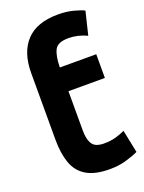

<svg xmlns="http://www.w3.org/2000/svg" viewBox="-153 -866 727 966"><g transform="rotate(-20 210.0 -382.5)"><path d="M201 -539Q202 -601 218 -632Q234 -663 292 -663Q341 -663 390 -640L420 -764Q401 -774 364 -783.5Q327 -793 283 -793Q169 -793 112.5 -732.5Q56 -672 56 -562V-205Q56 -132 74.5 -79.5Q93 -27 138.5 0.5Q184 28 264 28Q311 28 351 16.5Q391 5 418 -8L393 -130Q374 -121 350.5 -113.5Q327 -106 298 -104Q285 -103 274.5 -103.5Q264 -104 254 -106Q226 -111 213.5 -135Q201 -159 201 -204V-412H396V-539Z"/></g></svg>

Font: Repo Bold
Style: Bold
Weight: 700
Designer: Stefan Peev
Foundry: Context Ltd
Version: Version 1.502